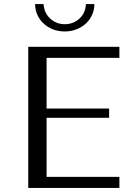

<svg xmlns="http://www.w3.org/2000/svg" viewBox="-20 -932 642 952"><path d="M120 -700V0H572V-55H211V-348H521V-394H211V-645H572V-700ZM154 -912Q154 -884 165 -859Q176 -834 196 -815.5Q216 -797 242.5 -786.5Q269 -776 301 -776Q332 -776 359 -786.5Q386 -797 406 -815.5Q426 -834 437 -859Q448 -884 448 -912H406Q404 -867 373.5 -839.5Q343 -812 301 -812Q260 -812 229.5 -839.5Q199 -867 196 -912Z"/></svg>

Font: Tenor Sans
Style: Regular
Weight: 400
Designer: Denis Masharov
Foundry: Denis Masharov
Version: Version 1.1